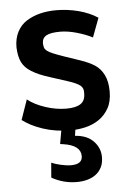

<svg xmlns="http://www.w3.org/2000/svg" viewBox="-53 -554 589 832"><g transform="rotate(-5 241.0 -138.0)"><path d="M241.2 11.2Q175.8 11.2 120.1 -7.3Q92.3 -16.6 70.6 -27.8Q48.8 -39.1 32.2 -51.8L62.5 -138.7Q93.3 -114.3 140.1 -99.1Q186 -84 230.5 -84Q271.5 -84 292 -97.7Q312.5 -111.3 312.5 -142.1V-150.9Q312.5 -166.5 300.3 -177.2Q293.9 -182.6 280 -189.2Q266.1 -195.8 244.1 -202.6L172.9 -225.6Q159.2 -230 148.2 -233.9Q137.2 -237.8 127.4 -241.9Q117.7 -246.1 108.6 -250.7Q99.6 -255.4 90.3 -261.2Q63.5 -277.8 51.3 -302.5Q39.1 -327.1 37.6 -367.7Q37.6 -405.8 52.5 -434.6Q67.4 -463.4 93.8 -480Q146 -512.7 223.1 -512.7Q271.5 -512.7 318.8 -500.5Q366.2 -488.3 402.8 -464.4L371.6 -381.3Q342.3 -396.5 302.7 -407.7Q264.6 -418.5 231.9 -418.5Q190.4 -418.5 171.9 -408.2Q153.3 -397.9 153.3 -374.5Q153.8 -362.8 156.5 -355.2Q159.2 -347.7 168 -341.1Q176.8 -334.5 194.6 -327.1Q212.4 -319.8 243.2 -309.1L308.1 -287.1Q346.7 -273.9 370.6 -258.3Q394.5 -242.7 408.9 -214.1Q423.3 -185.5 423.3 -141.6Q423.3 -98.1 406.7 -68.8Q390.1 -39.6 363.8 -21.7Q337.4 -3.9 304.9 3.7Q272.5 11.2 241.2 11.2ZM144 143.6Q151.9 147 162.4 150.4Q172.9 153.8 184.1 156.2Q195.3 158.7 207 160.4Q218.8 162.1 229 162.1Q278.3 162.1 278.3 126.5Q278.3 79.6 203.6 68.4L189.5 66.4L204.6 -19H265.1L256.8 36.6Q309.1 40 337.4 69.8Q365.2 99.1 365.2 138.2Q365.2 164.6 355.7 183.1Q346.2 201.7 330.1 213.6Q314 225.6 292.7 231.2Q271.5 236.8 248 236.8Q189.5 236.8 138.7 208Z"/></g></svg>

Font: Ride
Style: Bold
Weight: 700
Version: Version 3.000